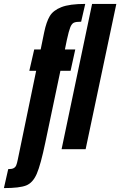

<svg xmlns="http://www.w3.org/2000/svg" viewBox="-104 -763 615 982"><path d="M-13 53 81 -401H46L71 -510H104L122 -598Q133 -651 150.5 -680.5Q168 -710 210 -726.5Q252 -743 332 -743L311 -652Q285 -652 274 -647Q263 -642 255.5 -623.5Q248 -605 238 -559L228 -510H281L257 -401H205L128 -35Q104 80 84 126Q64 172 30 185.5Q-4 199 -84 199L-62 102Q-43 102 -34 97Q-25 92 -21 82.5Q-17 73 -13 53ZM211 0 367 -743H491L334 0Z"/></svg>

Font: Saira Ultra Condensed Black
Style: Italic
Weight: 900
Width: 1
Italic angle: -12°
Designer: Hector Gatti with collaboration of the Omnibus-Type team
Foundry: Omnibus-Type
Version: Version 1.001; ttfautohint (v1.8)